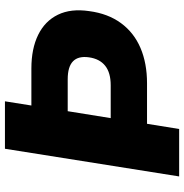

<svg xmlns="http://www.w3.org/2000/svg" viewBox="-4 -741 745 777"><g transform="rotate(-90 368.5 -352.5)"><path d="M43 0 155 -705H347L330 -598H480Q560 -598 616 -570.5Q672 -543 697.5 -490.5Q723 -438 712 -364Q702 -288 663.5 -235.5Q625 -183 563 -156.5Q501 -130 420 -130H256L235 0ZM279 -277H412Q463 -277 491 -299.5Q519 -322 525 -365Q531 -408 509 -429.5Q487 -451 436 -451H307Z"/></g></svg>

Font: Nunito Sans 7pt Black
Style: Italic
Weight: 900
Italic angle: -9°
Version: Version 3.101;gftools[0.9.27]